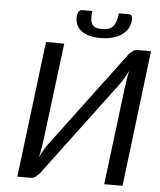

<svg xmlns="http://www.w3.org/2000/svg" viewBox="-56 -854 753 902"><g transform="rotate(5 321.0 -403.0)"><path d="M59.6 0ZM527.8 -614.7Q535.6 -624.5 546.4 -633.1Q557.1 -641.6 569.3 -641.6H633.8L555.7 0H469.2L525.9 -458Q528.3 -476.6 531.5 -497.3Q534.7 -518.1 540 -541Q530.3 -521 520 -503.9Q509.8 -486.8 500 -473.6L165.5 -26.9Q157.7 -17.1 146.7 -8.5Q135.7 0 124 0H59.6L138.7 -641.6H224.6L167.5 -183.6Q165 -164.6 161.6 -143.6Q158.2 -122.6 152.3 -99.1Q162.1 -119.6 172.6 -137Q183.1 -154.3 193.4 -168ZM395 -725.1Q412.6 -725.1 425.3 -729.2Q438 -733.4 446.5 -742.9Q455.1 -752.4 460.2 -767.8Q465.3 -783.2 468.3 -805.7H516.6Q524.4 -805.7 528.1 -799.3Q531.7 -793 531.7 -784.7Q531.7 -761.7 522 -743.2Q512.2 -724.6 493.9 -710.9Q475.6 -697.3 449.5 -689.9Q423.3 -682.6 390.1 -682.6Q334.5 -682.6 303.2 -705.1Q272 -727.5 272 -768.1Q272 -785.6 278.1 -795.7Q284.2 -805.7 293.9 -805.7H342.8Q339.8 -783.2 341.1 -767.8Q342.3 -752.4 348.6 -742.9Q355 -733.4 366.2 -729.2Q377.4 -725.1 395 -725.1Z"/></g></svg>

Font: Carlito
Style: Italic
Weight: 400
Italic angle: -7°
Designer: Lukasz Dziedzic
Foundry: tyPoland Lukasz Dziedzic
Version: Version 1.104